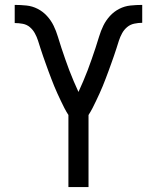

<svg xmlns="http://www.w3.org/2000/svg" viewBox="-20 -763 640 783"><path d="M259 0V-294Q250 -308 242.5 -322.5Q235 -337 228 -352Q221 -367 214 -382Q207 -397 201 -412Q195 -427 189 -442.5Q183 -458 177.5 -473Q172 -488 166.5 -503.5Q161 -519 155.5 -534.5Q150 -550 145 -566Q140 -582 135 -597.5Q130 -613 122 -627.5Q114 -642 101.5 -652.5Q89 -663 72.5 -666Q56 -669 40 -669V-743Q64 -743 88 -740.5Q112 -738 133.5 -727Q155 -716 171.5 -698Q188 -680 198.5 -658.5Q209 -637 216 -613.5Q223 -590 230.5 -567.5Q238 -545 246 -522Q254 -499 262.5 -476.5Q271 -454 280.5 -432Q290 -410 300 -388Q310 -410 319.5 -432Q329 -454 337.5 -476.5Q346 -499 354 -522Q362 -545 369.5 -567.5Q377 -590 384 -613.5Q391 -637 401.5 -658.5Q412 -680 428.5 -698Q445 -716 466.5 -727Q488 -738 512 -740.5Q536 -743 560 -743V-670Q544 -670 527.5 -666.5Q511 -663 498.5 -652.5Q486 -642 478 -627.5Q470 -613 465 -597.5Q460 -582 455 -566Q450 -550 444.5 -534.5Q439 -519 433.5 -503.5Q428 -488 422.5 -473Q417 -458 411 -442.5Q405 -427 399 -412Q393 -397 386 -382Q379 -367 372 -352Q365 -337 357.5 -322.5Q350 -308 341 -294V0Z"/></svg>

Font: Nova Nerd Font
Style: Regular
Weight: 400
Designer: Belleve Invis
Foundry: Belleve Invis
Version: Version 24.1.4; ttfautohint (v1.8.4);Nerd Fonts 3.1.1